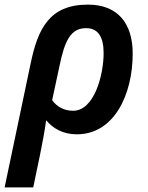

<svg xmlns="http://www.w3.org/2000/svg" viewBox="-48 -572 642 832"><path d="M85 -298 -28 240H96L125 101C136 46 145 0 152 -51C182 -15 225 10 285 10C446 10 527 -161 527 -340C527 -471 462 -552 333 -552C165 -552 116 -446 85 -298ZM269 -92C229 -92 198 -110 178 -138L210 -287C232 -393 257 -450 325 -450C379 -450 401 -409 401 -342C401 -246 360 -92 269 -92Z"/></svg>

Font: Noto Sans SemiBold
Style: Italic
Weight: 600
Italic angle: -12°
Designer: Monotype Design Team
Foundry: Monotype Imaging Inc.
Version: Version 2.013